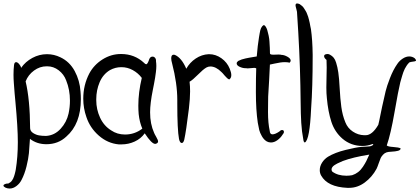

<svg xmlns="http://www.w3.org/2000/svg" viewBox="-76 -820 2423 1109"><path d="M196 -507Q236 -507 273 -489Q326 -464 355.5 -409.5Q385 -355 389 -291Q391 -269 391 -247Q391 -104 307 -31Q260 13 192 13Q137 13 97 -18Q94 33 91 65Q88 97 77 141.5Q66 186 48 220Q38 240 19 254.5Q0 269 -20 269Q-33 269 -44 264Q-56 258 -56 252Q-56 247 -48 243.5Q-40 240 -31 240Q-29 240 -28 240Q-22 237 -16.5 233Q-11 229 -7 223Q-3 217 -0.5 212.5Q2 208 5 199Q8 190 9 186Q10 182 12.5 172Q15 162 15 160Q27 87 27 1Q27 -83 13 -232Q11 -247 8.5 -280.5Q6 -314 4 -339.5Q2 -365 2 -388Q2 -418 5 -444Q7 -461 17 -461Q25 -461 34.5 -450Q44 -439 46 -428Q71 -464 111 -485.5Q151 -507 195 -507ZM193 -437Q154 -437 120.5 -412.5Q87 -388 72 -350Q97 -245 98 -79Q99 -62 115.5 -51.5Q132 -41 149.5 -38Q167 -35 187 -35Q189 -35 191 -35Q239 -38 274 -76Q309 -114 320 -164Q328 -201 328 -239Q328 -302 306 -356Q293 -391 263 -414Q233 -437 197 -437Q195 -437 193 -437Z M624 -508Q701 -508 756 -457Q763 -449 768 -449Q771 -449 772.5 -450.5Q774 -452 776 -455Q778 -458 779.5 -461Q781 -464 783 -469.5Q785 -475 786 -478Q792 -493 805 -493Q814 -493 820 -485.5Q826 -478 825 -467Q827 -453 827 -439Q827 -423 824.5 -403.5Q822 -384 820 -371.5Q818 -359 813.5 -335Q809 -311 807 -302Q791 -223 791 -171Q791 -104 814 -53Q816 -47 826.5 -29Q837 -11 837 -3Q837 5 828 9Q824 11 820 11Q800 11 760 -50Q738 -19 702 -2.5Q666 14 626 14Q618 14 610 14Q546 8 495 -36.5Q444 -81 423 -144Q405 -195 405 -250Q405 -329 440 -396Q467 -446 516.5 -477Q566 -508 622 -508Q623 -508 624 -508ZM624 -432Q590 -432 559 -415Q519 -391 499.5 -345Q480 -299 480 -247Q480 -246 480 -244Q480 -242 480 -241Q480 -188 502 -140.5Q524 -93 566 -67Q601 -43 646 -43Q702 -43 746 -77Q730 -114 725 -161Q723 -185 723 -210Q723 -286 743 -370Q722 -398 691 -415Q660 -432 626 -432Q625 -432 624 -432Z M1129 -507Q1130 -507 1132 -507Q1170 -507 1203 -483.5Q1236 -460 1251 -423Q1260 -401 1260 -386Q1260 -369 1248 -361Q1237 -365 1222.5 -382.5Q1208 -400 1203 -404Q1171 -436 1139 -436Q1127 -436 1116 -430Q1097 -419 1067 -388.5Q1037 -358 1019 -348Q1022 -322 1022 -292Q1022 -252 1015 -192Q999 -61 988 -12Q983 6 974 6Q963 6 958 -17Q948 -70 948 -221Q948 -232 948 -243Q948 -338 918 -454Q913 -471 913 -483Q913 -504 927 -504Q930 -504 934 -503Q973 -486 1000 -423Q1020 -459 1054.5 -482Q1089 -505 1129 -507Z M1447 -675Q1454 -675 1461 -662Q1465 -655 1467.5 -647Q1470 -639 1472 -629.5Q1474 -620 1476 -613Q1478 -606 1479 -595Q1480 -584 1480.5 -578.5Q1481 -573 1481.5 -560.5Q1482 -548 1482.5 -544Q1483 -540 1483 -525.5Q1483 -511 1484 -509Q1488 -504 1501 -504Q1506 -504 1517 -504.5Q1528 -505 1533 -505Q1544 -505 1550 -503Q1565 -503 1584 -492.5Q1603 -482 1603 -470Q1603 -464 1597 -458Q1584 -461 1570 -461Q1556 -461 1543 -459Q1530 -457 1508.5 -452.5Q1487 -448 1483 -447Q1482 -417 1478.5 -356Q1475 -295 1473 -263Q1473 -257 1472.5 -224Q1472 -191 1472 -173Q1472 -109 1482 -64Q1483 -44 1498 -44Q1513 -44 1537 -60Q1545 -69 1553 -69Q1564 -69 1564 -58Q1564 -51 1556 -42Q1545 -24 1526.5 -10.5Q1508 3 1489 3Q1476 3 1465 -3Q1448 -13 1436.5 -33.5Q1425 -54 1421.5 -68.5Q1418 -83 1413 -111Q1402 -184 1402 -289Q1402 -316 1402.5 -367Q1403 -418 1404 -425Q1400 -428 1392 -428Q1387 -428 1374 -426.5Q1361 -425 1355 -425Q1349 -425 1345 -426Q1343 -426 1342 -426Q1326 -426 1308.5 -434Q1291 -442 1291 -454Q1291 -461 1300 -468Q1310 -473 1320 -476.5Q1330 -480 1342.5 -482.5Q1355 -485 1362.5 -486.5Q1370 -488 1386 -490.5Q1402 -493 1407 -494Q1412 -557 1420 -605Q1421 -610 1424 -628.5Q1427 -647 1432 -658Q1437 -669 1447 -675Z M1730 -504Q1730 -499 1730 -496Q1730 -315 1721 -193Q1713 -12 1685 3Q1678 2 1676 -14Q1667 -61 1664 -111Q1661 -161 1660.5 -230.5Q1660 -300 1659 -327Q1655 -524 1640 -742Q1641 -749 1636 -766.5Q1631 -784 1631 -789Q1631 -800 1640 -800Q1646 -800 1655 -796Q1663 -791 1669.5 -785Q1676 -779 1681 -770.5Q1686 -762 1690 -756Q1694 -750 1698 -739Q1702 -728 1704 -723Q1706 -718 1709 -704.5Q1712 -691 1713 -687.5Q1714 -684 1716.5 -668.5Q1719 -653 1720 -652Q1729 -589 1730 -504Z M1815 -508Q1815 -508 1816 -508Q1823 -508 1830 -504Q1843 -497 1851.5 -486.5Q1860 -476 1865.5 -458Q1871 -440 1872.5 -432Q1874 -424 1878 -402Q1883 -369 1886 -310Q1889 -251 1895.5 -202.5Q1902 -154 1919 -113Q1932 -80 1962 -60Q1992 -40 2027 -39Q2032 -39 2036 -39Q2074 -39 2109 -99Q2114 -118 2121 -154.5Q2128 -191 2131 -203Q2145 -266 2151.5 -293.5Q2158 -321 2176.5 -369Q2195 -417 2219 -451Q2231 -469 2250 -481.5Q2269 -494 2288 -494Q2306 -494 2320 -483Q2327 -475 2327 -471Q2327 -467 2318.5 -465.5Q2310 -464 2299 -462.5Q2288 -461 2285 -456Q2278 -449 2272 -439.5Q2266 -430 2262 -422.5Q2258 -415 2253.5 -402.5Q2249 -390 2247.5 -384Q2246 -378 2241.5 -363.5Q2237 -349 2236 -344Q2225 -300 2203 -173Q2181 -46 2158 20Q2164 27 2195.5 29Q2227 31 2238 37Q2238 47 2223 51Q2208 55 2186.5 56Q2165 57 2157 60Q2145 64 2136 74Q2127 84 2123 92.5Q2119 101 2111.5 123Q2104 145 2099 155Q2073 203 2031 234Q1989 265 1941 265Q1935 265 1930 265Q1816 260 1779 194Q1771 180 1771 163Q1771 140 1784.5 119Q1798 98 1819 85Q1859 61 1920 46Q1981 31 2010 28.5Q2039 26 2053 26Q2062 26 2071 22Q2080 18 2080 14Q2080 12 2075 12Q2048 23 2018 23Q1951 23 1902 -19Q1857 -58 1838 -116.5Q1819 -175 1812 -253Q1809 -280 1809 -314Q1809 -333 1810 -371.5Q1811 -410 1811 -430Q1811 -454 1810 -474Q1796 -485 1796 -496Q1796 -507 1815 -508ZM2057 73Q1963 88 1904 110Q1900 112 1889.5 116.5Q1879 121 1872 124.5Q1865 128 1856.5 133.5Q1848 139 1843.5 145.5Q1839 152 1839 159Q1839 165 1843 171Q1875 195 1925 195Q1941 195 1958 192Q1977 186 1992.5 174Q2008 162 2020.5 143Q2033 124 2040 110Q2047 96 2057 73Z"/></svg>

Font: EptKazoo
Style: Medium
Weight: 500
Version: Version 001.000